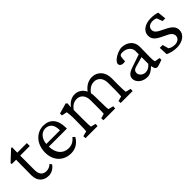

<svg xmlns="http://www.w3.org/2000/svg" viewBox="180 -1564 2536 2536"><g transform="rotate(-45 1447.5 -296.5)"><path d="M399 -67 379 -96C354 -72 322 -56 285 -56C219 -56 182 -97 182 -181L183 -447H362V-502H183L185 -602H167L24 -468V-447H106L103 -162C103 -48 170 9 262 9C314 9 367 -19 399 -67Z M681 9C761 9 827 -29 872 -107L844 -133C803 -83 762 -62 705 -62C607 -62 537 -135 534 -263H871V-283C871 -431 799 -511 681 -512C556 -514 443 -410 443 -242C443 -84 548 9 681 9ZM535 -312C545 -416 607 -467 671 -467C745 -467 790 -415 790 -322V-312Z M956 0H1181L1184 -39L1114 -57C1111 -75 1109 -119 1109 -194V-372C1144 -425 1189 -449 1240 -449C1299 -449 1357 -407 1357 -304V-171C1357 -101 1356 -75 1353 -57L1288 -39L1291 0H1510L1513 -39L1442 -57C1437 -74 1435 -123 1435 -180L1433 -305C1433 -328 1431 -349 1426 -368C1464 -422 1509 -449 1564 -449C1618 -449 1683 -410 1683 -304V-171C1683 -100 1679 -75 1678 -57L1610 -39L1613 0H1836L1838 -39L1765 -57C1762 -74 1759 -123 1759 -180L1760 -315C1760 -441 1680 -512 1586 -512C1522 -512 1462 -483 1410 -415C1379 -481 1320 -512 1265 -512C1211 -512 1158 -489 1110 -428L1107 -429L1113 -492L1095 -510L948 -469V-433L1023 -417C1027 -390 1033 -327 1032 -277L1031 -184C1030 -95 1028 -74 1026 -57L954 -39Z M2105 9C2151 9 2193 -13 2241 -62L2249 -30C2255 -5 2270 9 2292 9C2303 9 2322 4 2342 -4L2396 -23V-56L2321 -70C2317 -84 2314 -118 2314 -145L2317 -349C2316 -447 2241 -512 2131 -512C2046 -500 1950 -440 1950 -390C1950 -354 1991 -336 2043 -349L2045 -393C2048 -445 2059 -458 2101 -458C2176 -458 2236 -411 2236 -349V-286L2058 -225C1978 -198 1947 -168 1947 -116C1947 -51 2015 9 2105 9ZM2040 -131C2040 -163 2055 -183 2093 -194L2236 -234V-108C2204 -70 2171 -52 2131 -52C2083 -52 2040 -91 2040 -131Z M2656 9C2764 9 2844 -50 2844 -131C2844 -194 2809 -234 2706 -282C2614 -325 2583 -347 2583 -396C2583 -437 2619 -468 2676 -468C2702 -468 2724 -462 2740 -453L2769 -374H2820L2807 -493C2777 -505 2728 -512 2687 -512C2573 -512 2496 -455 2496 -374C2496 -304 2536 -268 2647 -218C2732 -181 2757 -154 2757 -112C2757 -66 2718 -37 2664 -37C2627 -37 2597 -46 2570 -65L2546 -150H2493L2498 -27C2538 -5 2600 9 2656 9Z"/></g></svg>

Font: TPK Tissa Web Quiz
Style: Regular
Weight: 400
Designer: Jacques Le Bailly, Suppakit Chalermlarp | Katatrad Co.,Ltd.
Foundry: Jacques Le Bailly, Cadson Demak Co.,Ltd.
Version: Version 5.000;Glyphs 3.1.2 (3151)